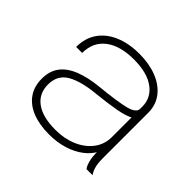

<svg xmlns="http://www.w3.org/2000/svg" viewBox="-134 -698 868 868"><g transform="rotate(45 300.0 -264.5)"><path d="M273.5 9Q211 9 165.8 -9Q120.5 -27 96 -61.8Q71.5 -96.5 71.5 -146.5Q71.5 -196 96.5 -228.5Q121.5 -261 169 -279.5Q216.5 -298 283.5 -304.5Q388.5 -315 435.5 -327Q482.5 -339 482.5 -364.5Q482.5 -368 482.5 -371.2Q482.5 -374.5 482.5 -377.5Q482.5 -434.5 436 -468.5Q389.5 -502.5 305 -502.5Q217.5 -502.5 168 -464.8Q118.5 -427 118.5 -357.5H80Q80 -414 107.8 -454.2Q135.5 -494.5 186.2 -516.2Q237 -538 305 -538Q367 -538 415.8 -519Q464.5 -500 492.8 -463.8Q521 -427.5 521 -376Q521 -366 521 -355.5Q521 -345 521 -335V-88Q521 -72 522.5 -57.2Q524 -42.5 527.5 -31.5Q531.5 -18.5 535.8 -10.8Q540 -3 542.5 0H504Q501.5 -2 497.5 -9.8Q493.5 -17.5 490 -29.5Q485.5 -44 484 -60.2Q482.5 -76.5 482.5 -103.5L488.5 -98Q473 -66 441.5 -41.8Q410 -17.5 367 -4.2Q324 9 273.5 9ZM279 -26Q335.5 -26 381.5 -45.5Q427.5 -65 455 -100.8Q482.5 -136.5 482.5 -184.5V-328L490 -313.5Q464.5 -297 411.8 -287.5Q359 -278 294 -271.5Q204.5 -263 157.2 -235.2Q110 -207.5 110 -147.5Q110 -89.5 153.5 -57.8Q197 -26 279 -26Z"/></g></svg>

Font: Epilogue ExtraLight
Style: Regular
Weight: 250
Designer: Tyler Finck
Foundry: Etcetera Type Co
Version: Version 2.112